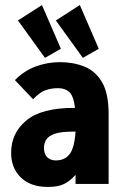

<svg xmlns="http://www.w3.org/2000/svg" viewBox="-20 -728 490 760"><path d="M170 12Q101 12 62.5 -25.5Q24 -63 24 -123Q24 -201 84 -251Q144 -301 273 -301Q275 -301 277 -301Q271 -349 254 -364Q237 -379 210 -379Q182 -379 159 -370.5Q136 -362 111 -335L39 -411Q77 -449 123 -465.5Q169 -482 217 -482Q270 -482 314 -464.5Q358 -447 384 -402.5Q410 -358 410 -276V0H279V-36Q257 -11 233 0.5Q209 12 170 12ZM154 -143Q154 -118 167 -105.5Q180 -93 201 -93Q237 -93 256 -118.5Q275 -144 279 -207Q272 -207 268 -207Q220 -207 195.5 -198Q171 -189 162.5 -174.5Q154 -160 154 -143ZM158 -499 51 -647 146 -708 221 -535ZM308 -499 201 -647 296 -708 371 -535Z"/></svg>

Font: Inconsolata SemiCondensed Black
Style: Regular
Weight: 900
Width: 4
Monospace: yes
Designer: Raph Levien, Cyreal, Brenton Simpson
Foundry: Raph Levien, Cyreal, Google
Version: Version 3.001; ttfautohint (v1.8.2.53-6de2)